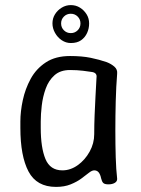

<svg xmlns="http://www.w3.org/2000/svg" viewBox="-20 -727 555 754"><path d="M200 7Q124 7 92 -53.5Q60 -114 60 -225V-250Q60 -289 69.5 -333.5Q79 -378 100.5 -417.5Q122 -457 160 -482Q198 -507 255 -507Q302 -507 336 -500Q370 -493 399 -483Q417 -476 429.5 -465Q442 -454 440 -437Q436 -387 434.5 -329.5Q433 -272 433 -215Q433 -158 434.5 -109Q436 -60 440 -26Q441 -15 431 -9Q421 -3 406 -3Q391 -3 385.5 -8.5Q380 -14 377 -27Q374 -42 367.5 -50Q361 -58 350 -58Q341 -58 328.5 -48Q316 -38 299 -25.5Q282 -13 257.5 -3Q233 7 200 7ZM225 -58Q257 -58 285.5 -78.5Q314 -99 332 -131.5Q350 -164 350 -200Q350 -236 351.5 -273.5Q353 -311 355 -348.5Q357 -386 359 -422Q362 -440 343 -444Q331 -446 307 -449Q283 -452 255 -452Q217 -452 194 -431.5Q171 -411 159.5 -379Q148 -347 144 -312.5Q140 -278 140 -250V-225Q140 -147 158.5 -102.5Q177 -58 225 -58ZM186 -635Q186 -655 196 -671Q206 -687 222.5 -697Q239 -707 258 -707Q278 -707 294 -697Q310 -687 320 -671Q330 -655 330 -635Q330 -615 322 -597.5Q314 -580 298.5 -569Q283 -558 258 -558Q239 -558 222.5 -569Q206 -580 196 -598Q186 -616 186 -635ZM220 -635Q220 -619 231 -608Q242 -597 258 -597Q274 -597 285 -608Q296 -619 296 -635Q296 -651 285 -662Q274 -673 258 -673Q242 -673 231 -662Q220 -651 220 -635Z"/></svg>

Font: Winky Sans Light
Style: Regular
Weight: 300
Designer: Simon Atzbach
Foundry: typofactur
Version: Version 1.205